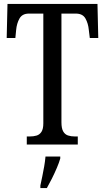

<svg xmlns="http://www.w3.org/2000/svg" viewBox="-20 -734 534 975"><path d="M116 0V-41H131Q150 -41 165.5 -45.5Q181 -50 190.5 -64.5Q200 -79 200 -108V-665H127Q93 -665 79 -640Q65 -615 62 -582L58 -541H14L18 -714H475L479 -541H436L431 -582Q428 -615 414 -640Q400 -665 365 -665H292V-113Q292 -82 301 -66.5Q310 -51 325.5 -46Q341 -41 360 -41H375V0ZM185 208Q190 185 195 160.5Q200 136 204.5 110.5Q209 85 211 61H286V71Q280 92 268.5 119Q257 146 243.5 173Q230 200 218 221H185Z"/></svg>

Font: Noto Serif Khmer ExtraCondensed
Style: Regular
Weight: 400
Width: 2
Designer: Danh Hong and the Monotype Design Team
Foundry: Monotype Imaging Inc.
Version: Version 2.004